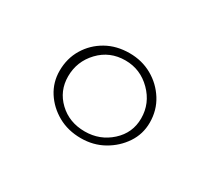

<svg xmlns="http://www.w3.org/2000/svg" viewBox="-52 -811 351 321"><g transform="rotate(30 124.0 -651.0)"><path d="M124 -569Q99 -569 79.5 -580Q60 -591 48.5 -609Q37 -627 37 -649Q37 -673 48.5 -692Q60 -711 79.5 -722Q99 -733 124 -733Q148 -733 167.5 -722Q187 -711 199 -692Q211 -673 211 -649Q211 -627 199 -609Q187 -591 167.5 -580Q148 -569 124 -569ZM124 -582Q153 -582 174 -601Q195 -620 195 -648Q195 -677 174 -698Q153 -719 124 -719Q94 -719 74 -698Q54 -677 54 -648Q54 -620 74 -601Q94 -582 124 -582Z"/></g></svg>

Font: Smooch Sans Thin
Style: Regular
Weight: 100
Designer: Robert E. Leuschke
Foundry: Robert E. Leuschke
Version: Version 1.010